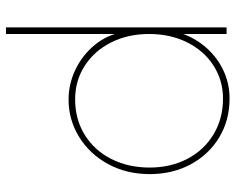

<svg xmlns="http://www.w3.org/2000/svg" viewBox="-93 -687 790 644"><g transform="rotate(-90 302.0 -365.0)"><path d="M40 -258Q40 -335 73.5 -397Q107 -459 164.5 -494.5Q222 -530 290 -530Q343 -530 391.5 -506.5Q440 -483 473.5 -442Q507 -401 516 -350L510 -353V-740H532V0H510V-172L519 -175Q506 -121 473 -79Q440 -37 393.5 -13.5Q347 10 294 10Q221 10 163.5 -24.5Q106 -59 73 -120Q40 -181 40 -258ZM510 -260Q510 -331 481.5 -387.5Q453 -444 403 -476Q353 -508 291 -508Q224 -508 172 -476Q120 -444 91 -387Q62 -330 62 -258Q62 -188 91 -132Q120 -76 173 -44Q226 -12 293 -12Q354 -12 403.5 -43.5Q453 -75 481.5 -131.5Q510 -188 510 -260Z"/></g></svg>

Font: Easer Grotesk Variable
Style: Regular
Weight: 400
Designer: Boardeaser, Bonnie Shaver-Troup, Thomas Jockin
Foundry: Lexend
Version: Version 1.001;Glyphs 3.1.2 (3151)